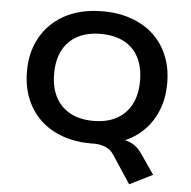

<svg xmlns="http://www.w3.org/2000/svg" viewBox="-60 -775 1045 1049"><g transform="rotate(5 462.0 -250.5)"><path d="M687 214 586 61Q569 34 539.5 21.5Q510 9 466 9L571 -31Q609 -31 639 -25Q669 -19 692.5 -4Q716 11 735 38L813 151ZM462 10Q375 10 304 -15Q233 -40 182.5 -87.5Q132 -135 104.5 -202Q77 -269 77 -353Q77 -436 104.5 -502.5Q132 -569 183 -617Q234 -665 304.5 -690Q375 -715 462 -715Q549 -715 620 -689.5Q691 -664 741 -617.5Q791 -571 818.5 -504Q846 -437 846 -354Q846 -270 818.5 -203Q791 -136 741 -88Q691 -40 620 -15Q549 10 462 10ZM462 -114Q535 -114 587.5 -142Q640 -170 668.5 -223.5Q697 -277 697 -353Q697 -430 669 -483Q641 -536 588.5 -563.5Q536 -591 462 -591Q388 -591 335.5 -563.5Q283 -536 254.5 -483Q226 -430 226 -353Q226 -276 254.5 -223Q283 -170 335.5 -142Q388 -114 462 -114Z"/></g></svg>

Font: Nunito Sans 7pt SemiExpanded
Style: Bold
Weight: 700
Width: 6
Designer: Vernon Adams
Foundry: Vernon Adams
Version: Version 3.101;gftools[0.9.27]